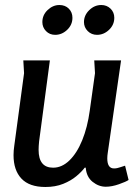

<svg xmlns="http://www.w3.org/2000/svg" viewBox="-20 -734 545 766"><path d="M179 -493 136 -170Q134 -150 134 -136Q134 -65 192 -65Q227 -65 257 -94Q287 -123 308 -174.5Q329 -226 338 -292L359 -442L356 -493H463L410 -125Q409 -119 408.5 -113Q408 -107 408 -102Q408 -62 435 -62Q447 -62 460.5 -67Q474 -72 479 -73L493 -16Q483 -9 454.5 1Q426 11 402 11Q374 11 349.5 -8.5Q325 -28 322 -65H318Q306 -49 284.5 -31Q263 -13 232 -0.5Q201 12 161 12Q97 12 65.5 -21.5Q34 -55 34 -115Q34 -133 37 -153L76 -442L73 -493ZM269 -663Q269 -635 248 -615Q227 -595 200 -595Q178 -595 163.5 -610Q149 -625 149 -646Q149 -674 170 -694Q191 -714 217 -714Q240 -714 254.5 -699.5Q269 -685 269 -663ZM436 -663Q436 -635 415 -615Q394 -595 367 -595Q345 -595 330 -610Q315 -625 315 -646Q315 -673 336 -693.5Q357 -714 384 -714Q406 -714 421 -699.5Q436 -685 436 -663Z"/></svg>

Font: Rosario SemiBold
Style: Italic
Weight: 600
Italic angle: -8.05°
Designer: Hector Gatti
Foundry: Omnibus Type
Version: Version 1.101; ttfautohint (v1.8.1.43-b0c9)